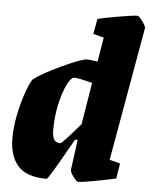

<svg xmlns="http://www.w3.org/2000/svg" viewBox="-50 -703 595 754"><g transform="rotate(5 247.5 -326.0)"><path d="M495 -615 402 -88 444 -77 434 -17Q403 -10 352.5 -0.5Q302 9 286 9Q280 9 266.5 -9Q253 -27 254 -36L270 -155H260L250 -138Q168 8 162 8Q83 8 48.5 -30.5Q14 -69 14 -141Q14 -198 32 -268Q50 -338 72 -375Q103 -400 181 -436.5Q259 -473 281 -473Q288 -473 321 -468L337 -564L295 -575L306 -635Q334 -642 389.5 -651.5Q445 -661 462 -661Q468 -661 482 -641.5Q496 -622 495 -615ZM280 -218 307 -383Q243 -399 233 -397Q221 -394 206.5 -364Q192 -334 181.5 -286.5Q171 -239 171 -187Q171 -159 178.5 -147.5Q186 -136 203 -136Q210 -136 280 -218Z"/></g></svg>

Font: Grenze ExtraBold
Style: Italic
Weight: 800
Italic angle: -10°
Designer: Renata Polastri
Foundry: Omnibus-Type
Version: Version 1.002; ttfautohint (v1.8)